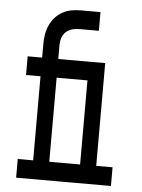

<svg xmlns="http://www.w3.org/2000/svg" viewBox="-53 -777 605 819"><g transform="rotate(5 250.0 -367.5)"><path d="M47 0V-80H113V-440H51V-520H113V-580Q113 -601 116.5 -621Q120 -641 128.5 -659.5Q137 -678 150.5 -693Q164 -708 182 -718Q200 -728 220 -731.5Q240 -735 261 -735H344V-655H261Q245 -655 230 -651Q215 -647 203.5 -636.5Q192 -626 187 -611Q182 -596 182 -580V-520H315V-440H182V-80H265V0ZM235 0V-80H314V-440H243V-520H383V-80H453V0Z"/></g></svg>

Font: Iosevka Curly Slab Medium
Style: Regular
Weight: 500
Monospace: yes
Designer: Belleve Invis
Foundry: Belleve Invis
Version: Version 22.1.2; ttfautohint (v1.8.4)